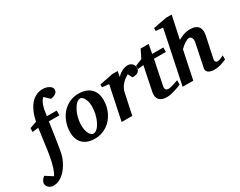

<svg xmlns="http://www.w3.org/2000/svg" viewBox="-240 -1293 2593 2078"><g transform="rotate(-30 1056.5 -254.0)"><path d="M481.9 -669.9Q481.9 -658.7 478.5 -647.7Q475.1 -636.7 465.6 -627.4Q456.1 -618.2 439.2 -610.8Q422.4 -603.5 396 -600.1L334 -659.2Q313.5 -641.1 301 -614.3Q288.6 -587.4 281.2 -558.8Q273.9 -530.3 270.5 -503.7Q267.1 -477.1 264.2 -459H386.2V-399.9H253.9Q252 -385.7 248 -357.7Q244.1 -329.6 239 -293.7Q233.9 -257.8 227.8 -217.8Q221.7 -177.7 215.8 -140.6Q210 -103.5 204.6 -72.5Q199.2 -41.5 194.8 -23.9Q188.5 2.4 176.8 31.5Q165 60.5 148.4 88.6Q131.8 116.7 111.1 142.1Q90.3 167.5 65.7 186.8Q41 206.1 12.7 217.5Q-15.6 229 -46.9 229Q-68.4 229 -84 221.4Q-99.6 213.9 -109.9 203.1Q-120.1 192.4 -125 180.2Q-129.9 168 -129.9 159.2Q-129.9 139.2 -117.2 119.1Q-104.5 99.1 -84 85L5.9 142.1Q17.6 125.5 27.3 103.3Q37.1 81.1 45.2 54.4Q53.2 27.8 60.3 -2.2Q67.4 -32.2 73.2 -64Q85.9 -133.3 95.9 -217.3Q106 -301.3 120.1 -397L43.9 -389.2L45.9 -436L131.8 -465.8Q136.7 -490.7 145 -520.3Q153.3 -549.8 166.5 -580.1Q179.7 -610.4 197.8 -638.4Q215.8 -666.5 240.7 -688.5Q265.6 -710.4 297.6 -723.6Q329.6 -736.8 370.1 -736.8Q397.9 -736.8 418.7 -730Q439.5 -723.1 453.6 -713.1Q467.8 -703.1 474.9 -691.4Q481.9 -679.7 481.9 -669.9Z M739.7 -307.1Q739.7 -343.8 732.4 -370.1Q725.1 -396.5 714.6 -413.6Q704.1 -430.7 692.1 -438.7Q680.2 -446.8 670.9 -446.8Q655.8 -446.8 639.9 -436.8Q624 -426.8 609.1 -408.9Q594.2 -391.1 581.1 -366.5Q567.9 -341.8 557.9 -312.7Q547.9 -283.7 542.2 -251.2Q536.6 -218.8 536.6 -185.1Q536.6 -146.5 544.2 -119.4Q551.8 -92.3 562.7 -75.4Q573.7 -58.6 585.4 -50.8Q597.2 -43 606 -43Q632.3 -43 656.5 -66.9Q680.7 -90.8 699.2 -128.9Q717.8 -167 728.8 -213.9Q739.7 -260.7 739.7 -307.1ZM883.8 -303.2Q883.8 -263.7 875 -225.1Q866.2 -186.5 849.1 -151.6Q832 -116.7 807.1 -86.7Q782.2 -56.6 750 -34.7Q717.8 -12.7 678.5 -0.2Q639.2 12.2 593.8 12.2Q542.5 12.2 504.9 -2.4Q467.3 -17.1 442.6 -42.7Q418 -68.4 406 -103.8Q394 -139.2 394 -181.2Q394 -220.2 402.6 -259Q411.1 -297.9 427.5 -333.5Q443.8 -369.1 468.3 -399.4Q492.7 -429.7 524.7 -452.1Q556.6 -474.6 595.9 -487.3Q635.3 -500 681.6 -500Q727.5 -500 764.9 -487.5Q802.2 -475.1 828.6 -450.4Q855 -425.8 869.4 -388.9Q883.8 -352.1 883.8 -303.2Z M1371.1 -429.2Q1371.1 -394.5 1349.1 -377.2Q1327.1 -359.9 1275.9 -359.9L1249 -414.1Q1225.6 -402.3 1204.3 -386Q1183.1 -369.6 1166.5 -350.1Q1149.9 -330.6 1138.2 -308.6Q1126.5 -286.6 1122.1 -264.2L1065.9 0H933.1L1021 -422.9L937 -432.1V-466.8L1103 -500H1171.9L1159.2 -433.1Q1172.4 -446.8 1188.2 -459Q1204.1 -471.2 1221.7 -480.5Q1239.3 -489.7 1257.8 -494.9Q1276.4 -500 1294.9 -500Q1314.5 -500 1328.9 -492.9Q1343.3 -485.8 1352.5 -475.3Q1361.8 -464.8 1366.5 -452.4Q1371.1 -439.9 1371.1 -429.2Z M1578.1 -418 1515.1 -108.9Q1509.8 -85.4 1520.3 -71.3Q1530.8 -57.1 1554.2 -57.1Q1565.9 -57.1 1582.3 -61Q1598.6 -64.9 1616.2 -70.3Q1633.8 -75.7 1650.4 -81.8Q1667 -87.9 1679.2 -91.8V-37.1Q1670.9 -33.2 1649.9 -25.1Q1628.9 -17.1 1602.1 -8.8Q1575.2 -0.5 1546.4 5.9Q1517.6 12.2 1494.1 12.2Q1465.3 12.2 1443.8 5.4Q1422.4 -1.5 1408.2 -13.4Q1394 -25.4 1387 -42Q1379.9 -58.6 1379.9 -78.1Q1379.9 -87.9 1380.6 -97.7Q1381.3 -107.4 1383.8 -118.2L1444.8 -416L1373 -408.2V-449.2L1458 -482.9L1508.8 -585.9H1608.9L1587.9 -473.1H1727.1V-418Z M2241.2 -27.8Q2203.6 -9.8 2165.3 1.2Q2127 12.2 2087.4 12.2Q2069.8 12.2 2051.5 8.5Q2033.2 4.9 2019 -3.4Q2004.9 -11.7 1997.6 -25.1Q1990.2 -38.6 1994.1 -58.1L2054.2 -349.1Q2058.1 -367.2 2055.9 -381.1Q2053.7 -395 2048.3 -404.5Q2043 -414.1 2035.2 -418.9Q2027.3 -423.8 2020 -423.8Q2008.8 -423.8 1994.6 -418.2Q1980.5 -412.6 1964.8 -402.6Q1949.2 -392.6 1932.9 -379.2Q1916.5 -365.7 1901.4 -350.1L1828.1 0H1695.3L1833 -661.1L1745.1 -668.9V-705.1L1914.1 -736.8H1983.4L1923.3 -454.1Q1953.6 -472.7 1992.2 -486.3Q2030.8 -500 2075.2 -500Q2112.8 -500 2137.7 -489.7Q2162.6 -479.5 2176.5 -460.9Q2190.4 -442.4 2193.6 -416.3Q2196.8 -390.1 2190.4 -358.9L2134.3 -94.2Q2131.8 -81.5 2133.5 -73.2Q2135.3 -64.9 2139.2 -59.6Q2143.1 -54.2 2147.9 -52Q2152.8 -49.8 2157.2 -49.8Q2179.2 -49.8 2198.5 -57.6Q2217.8 -65.4 2240.2 -78.1Z"/></g></svg>

Font: Charis SIL CyrE
Style: Bold Italic
Weight: 700
Italic angle: -11°
Foundry: SIL International
Version: Version 5.000